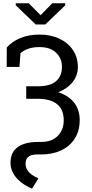

<svg xmlns="http://www.w3.org/2000/svg" viewBox="-20 -925 554 1162"><path d="M173.8 216.8Q137.7 201.7 108.2 178.7Q78.6 155.8 61 125.7Q43.5 95.7 43.5 59.6Q43.5 -3.4 87.2 -34.7Q130.9 -65.9 209.5 -65.9H229.5Q293 -65.9 329.3 -102.3Q365.7 -138.7 365.7 -196.8Q365.7 -261.7 325.7 -294.4Q285.6 -327.1 208.5 -327.1H138.7V-402.8H208.5Q283.7 -402.8 319.3 -433.8Q355 -464.8 355 -520.5Q355 -571.3 319.8 -605.7Q284.7 -640.1 218.3 -640.1Q180.7 -640.1 151.6 -630.1Q122.6 -620.1 104 -603L97.7 -520H20.5L21 -637.7Q53.7 -674.3 104.2 -695.1Q154.8 -715.8 218.3 -715.8Q286.1 -715.8 338.9 -691.2Q391.6 -666.5 421.4 -622.1Q451.2 -577.6 451.2 -518.6Q451.2 -468.3 419.4 -428.2Q387.7 -388.2 332 -366.7Q395 -346.7 428.7 -303.7Q462.4 -260.7 462.4 -198.7Q462.4 -133.8 432.9 -86.9Q403.3 -40 350.8 -15.1Q298.3 9.8 229.5 9.8H205.6Q168.5 9.8 151.6 24.2Q134.8 38.6 134.8 64.5Q134.8 87.4 145.3 104Q155.8 120.6 173.3 132.8Q190.9 145 212.4 154.8ZM75.2 -893.1 196.3 -776.9H254.4L374.5 -892.6V-905.3H296.4L225.6 -833L153.8 -905.3H75.2Z"/></svg>

Font: Roboto Slab LO
Style: Regular
Weight: 400
Designer: Google
Version: Version 2.000